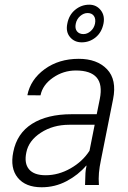

<svg xmlns="http://www.w3.org/2000/svg" viewBox="-20 -789 545 819"><path d="M342.8 0Q343.8 -37.6 344.5 -51Q345.2 -64.5 349.1 -82L347.7 -82.5Q313.5 -42.5 264.2 -16.4Q214.8 9.8 157.7 9.8Q88.9 9.8 55.7 -31Q22.5 -71.8 36.6 -140.6Q52.2 -220.2 116.9 -261Q181.6 -301.8 285.6 -301.8H392.6L405.8 -367.2Q418 -428.7 392.1 -458.5Q366.2 -488.3 303.7 -488.3Q250 -488.3 205.8 -457.5Q161.6 -426.8 152.8 -382.3L96.7 -382.8Q109.9 -449.7 170.4 -493.9Q231 -538.1 315.9 -538.1Q394 -538.1 436.5 -493.7Q479 -449.2 462.4 -366.2L410.6 -106.4Q404.3 -76.7 402.1 -51.8Q399.9 -26.9 401.9 0ZM174.8 -41.5Q229.5 -41.5 281 -70.8Q332.5 -100.1 361.8 -146L383.8 -256.8H275.4Q206.1 -256.8 154.1 -222.9Q102.1 -189 92.3 -138.7Q82.5 -92.3 103.8 -66.9Q125 -41.5 174.8 -41.5ZM267.1 -688Q273.9 -725.1 300.5 -747.1Q327.1 -769 360.8 -769Q391.1 -769 409.7 -745.6Q428.2 -722.2 421.4 -688Q413.6 -650.4 387.7 -629.4Q361.8 -608.4 328.6 -608.4Q297.4 -608.4 278.6 -630.9Q259.8 -653.3 267.1 -688ZM303.2 -688Q298.8 -667.5 308.3 -655.5Q317.9 -643.6 335.9 -643.6Q352.1 -643.6 366.5 -656Q380.9 -668.5 385.3 -688Q389.2 -709 380.4 -721.2Q371.6 -733.4 353.5 -733.4Q336.9 -733.4 322 -720.5Q307.1 -707.5 303.2 -688Z"/></svg>

Font: Franko
Style: Light Italic
Weight: 300
Designer: Google
Version: Version 1.200310; 2013